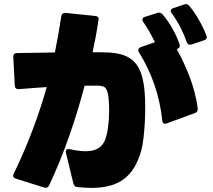

<svg xmlns="http://www.w3.org/2000/svg" viewBox="-20 -873 1040 937"><path d="M915 -656 975 -676C987 -680 992 -688 987 -700C970 -745 938 -804 904 -844C897 -853 889 -855 878 -851L825 -833C817 -830 813 -826 813 -820C813 -816 815 -812 818 -808C852 -763 877 -709 891 -668C895 -657 903 -652 915 -656ZM794 -271 931 -321C942 -325 946 -333 945 -344C932 -444 894 -538 843 -633L844 -634C856 -638 860 -646 856 -658C840 -704 809 -763 773 -803C766 -811 758 -813 748 -810L688 -791C679 -788 675 -784 675 -778C675 -774 676 -770 679 -766C698 -739 719 -703 736 -667L667 -643C659 -640 655 -635 655 -629C655 -625 656 -622 658 -618C722 -515 759 -405 772 -285C773 -271 781 -266 794 -271ZM358 40C382 42 404 44 425 44C557 44 632 -7 669 -137C686 -196 693 -343 686 -423C675 -555 631 -612 505 -617C486 -618 461 -618 432 -618C444 -674 454 -728 461 -778C463 -788 457 -794 444 -795L300 -810C288 -811 281 -805 279 -793C270 -735 260 -677 248 -617C182 -616 116 -615 63 -614C51 -614 44 -607 45 -594L52 -456C53 -443 60 -437 73 -438C118 -442 164 -445 208 -448C172 -320 123 -183 47 -25C41 -13 45 -5 58 -1L195 42C207 46 215 42 220 31C291 -119 350 -291 393 -455C420 -455 442 -455 457 -455C497 -454 506 -443 511 -380C515 -332 512 -244 495 -196C481 -155 450 -135 398 -135C376 -135 351 -138 321 -145C306 -148 298 -141 302 -126L338 22C341 33 347 39 358 40Z"/></svg>

Font: LINE Seed JP App_OTF ExtraBold
Style: Regular
Weight: 800
Designer: LINE & Fontrix & Fontworks
Version: Version 1.013